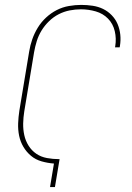

<svg xmlns="http://www.w3.org/2000/svg" viewBox="-20 -763 540 783"><path d="M184 0 200 -96Q174 -98 149.5 -105Q125 -112 106.5 -127.5Q88 -143 75.5 -164Q63 -185 58 -209.5Q53 -234 54 -260Q55 -286 59 -312L99 -553Q103 -578 111.5 -602.5Q120 -627 134 -650Q148 -673 168 -691.5Q188 -710 211.5 -722Q235 -734 261 -738.5Q287 -743 311 -743Q335 -743 358 -739.5Q381 -736 400.5 -726.5Q420 -717 435.5 -701Q451 -685 459.5 -665Q468 -645 470.5 -622Q473 -599 469 -575L468 -570H449L450 -575Q455 -606 448 -636Q441 -666 420.5 -687Q400 -708 370.5 -716.5Q341 -725 310 -725Q287 -725 264 -720.5Q241 -716 219.5 -705Q198 -694 180 -676.5Q162 -659 149.5 -638.5Q137 -618 130 -595.5Q123 -573 119 -550L79 -309Q75 -284 74.5 -259.5Q74 -235 79 -212Q84 -189 96.5 -169Q109 -149 128 -136Q147 -123 171.5 -118.5Q196 -114 221 -114H223L204 0Z"/></svg>

Font: Iosevka Term Curly Thin
Style: Italic
Weight: 100
Italic angle: -9°
Designer: Belleve Invis
Foundry: Belleve Invis
Version: Version 32.3.0